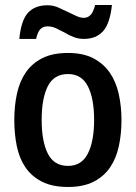

<svg xmlns="http://www.w3.org/2000/svg" viewBox="-20 -748 540 765"><path d="M251 -3Q189 -3 147.5 -24Q106 -45 81.5 -81Q57 -117 47 -165.5Q37 -214 37 -270Q37 -326 47.5 -374.5Q58 -423 82.5 -459Q107 -495 148 -516Q189 -537 251 -537Q311 -537 351.5 -516Q392 -495 417 -459Q442 -423 453 -374Q464 -325 464 -270Q464 -214 453.5 -165.5Q443 -117 418.5 -81Q394 -45 353 -24Q312 -3 251 -3ZM251 -87Q305 -87 330 -136Q355 -185 355 -270Q355 -356 330 -404.5Q305 -453 251 -453Q195 -453 170.5 -404.5Q146 -356 146 -270Q146 -185 170.5 -136Q195 -87 251 -87ZM57 -593Q64 -667 91.5 -697Q119 -727 169 -727Q192 -727 212.5 -718Q233 -709 253 -699Q270 -691 285 -684Q300 -677 314 -677Q330 -677 341 -688.5Q352 -700 359 -728H426Q418 -654 390.5 -623.5Q363 -593 314 -593Q292 -593 273 -600.5Q254 -608 236 -619Q219 -628 203 -635.5Q187 -643 169 -643Q152 -643 141 -632Q130 -621 124 -593Z"/></svg>

Font: D2Coding
Style: Bold
Weight: 700
Monospace: yes
Designer: Yong-Rak Park; Jeong-Hwan Yoon; Sang-Min Lee;
Foundry: NHN Corporation
Version: Version 1.3.2; Build 20180524